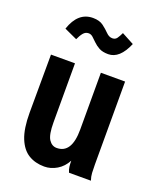

<svg xmlns="http://www.w3.org/2000/svg" viewBox="-132 -765 702 857"><g transform="rotate(20 219.0 -337.0)"><path d="M182 12Q139 12 107 -7.5Q75 -27 57 -71.5Q39 -116 39 -192L40 -468H154V-188Q154 -129 168.5 -107Q183 -85 206 -85Q277 -85 277 -198V-468H392V-74Q392 -52 393 -34.5Q394 -17 400 0H296Q290 -13 288.5 -26Q287 -39 287 -54Q270 -22 241.5 -5Q213 12 182 12ZM309 -668 367 -637Q333 -557 279 -557Q252 -557 235.5 -566Q219 -575 207.5 -586.5Q196 -598 186.5 -606.5Q177 -615 166 -615Q151 -615 141 -603Q131 -591 122 -571L61 -599Q90 -686 161 -686Q192 -686 210.5 -672Q229 -658 242.5 -644Q256 -630 272 -630Q286 -630 293.5 -640.5Q301 -651 309 -668Z"/></g></svg>

Font: Inconsolata SemiCondensed ExtraBold
Style: Regular
Weight: 800
Width: 4
Monospace: yes
Designer: Raph Levien, Cyreal, Brenton Simpson
Foundry: Raph Levien, Cyreal, Google
Version: Version 3.100; ttfautohint (v1.8.4.7-5d5b)